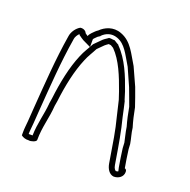

<svg xmlns="http://www.w3.org/2000/svg" viewBox="-92 -562 639 647"><g transform="rotate(20 227.5 -239.0)"><path d="M42 -30C48 -25 58 -21 69 -22C77 -20 96 -26 96 -33C96 -80 109 -116 112 -161L115 -179C122 -238 134 -294 153 -339C160 -357 171 -373 179 -389L200 -410C204 -413 207 -416 212 -419C214 -419 217 -418 220 -418C223 -416 227 -414 230 -412C262 -380 282 -329 299 -281L308 -254C312 -236 317 -217 321 -199C333 -154 340 -107 348 -58L351 -40C354 -24 363 -7 380 -5C398 -5 413 -16 413 -33C413 -38 412 -42 407 -44H406C402 -64 399 -88 396 -109L395 -127C392 -146 386 -163 384 -182C378 -201 372 -227 368 -249C364 -260 361 -270 357 -281L345 -314C335 -336 326 -356 316 -378C294 -413 279 -453 238 -468C207 -480 179 -466 163 -450C160 -448 157 -446 154 -443L145 -434C143 -432 136 -424 136 -420C132 -422 129 -425 126 -427C124 -434 114 -440 103 -438C90 -431 77 -414 75 -396C61 -311 55 -219 48 -125L45 -82C44 -69 42 -55 42 -42ZM62 -42C62 -54 64 -67 65 -81L68 -124C75 -218 81 -309 95 -393V-394C96 -402 102 -412 108 -417L109 -414L115 -410C115 -410 120 -406 127 -402L156 -388V-416C157 -418 159 -420 159 -420L168 -429C169 -430 171 -431 174 -433L176 -434L177 -436C190 -449 209 -457 231 -449C262 -438 275 -407 298 -369C308 -347 317 -326 326 -306L338 -274C342 -264 345 -254 349 -244C353 -222 358 -198 364 -178C367 -157 372 -141 375 -125L376 -107V-106C379 -85 382 -61 386 -40L389 -27C387 -26 384 -25 381 -25C378 -26 373 -31 371 -43L368 -61C360 -110 352 -158 340 -204C336 -224 332 -240 328 -258L327 -259L318 -288C301 -337 280 -390 244 -426L243 -428L241 -429C236 -432 232 -434 231 -435L226 -438H220C218 -438 217 -439 212 -439H206L202 -436C195 -432 191 -428 188 -426L187 -425L163 -401L161 -398C154 -384 142 -367 134 -347C114 -300 102 -241 95 -182L92 -163V-162C89 -123 77 -87 76 -42H73H71H67Z"/></g></svg>

Font: Scribbler
Style: Clr
Weight: 400
Designer: Mew Too
Foundry: Cannot Into Space Fonts
Version: Version 1.001